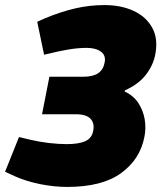

<svg xmlns="http://www.w3.org/2000/svg" viewBox="-41 -729 639 758"><path d="M224 9Q173 9 118 -2Q63 -13 18 -33L-21 -51L34 -188L80 -177Q114 -169 152 -164.5Q190 -160 222 -160Q271 -160 296.5 -172Q322 -184 327 -213Q333 -242 316.5 -260Q300 -278 257 -278H125L154 -426H287Q326 -426 346.5 -440Q367 -454 372 -482Q378 -510 357.5 -525Q337 -540 301 -540Q266 -540 226 -533Q186 -526 151 -517L133 -513L106 -643L137 -657Q200 -683 256.5 -696Q313 -709 371 -709Q437 -709 486.5 -686Q536 -663 560 -619.5Q584 -576 572 -514Q564 -472 535.5 -434.5Q507 -397 452 -372L451 -368Q487 -351 506 -321Q525 -291 530.5 -256.5Q536 -222 529 -188Q512 -100 437 -45.5Q362 9 224 9Z"/></svg>

Font: REM ExtraBold
Style: Italic
Weight: 800
Italic angle: -11°
Designer: Octavio Pardo
Foundry: Ashler Design
Version: Version 1.005;gftools[0.9.28]